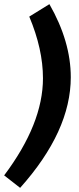

<svg xmlns="http://www.w3.org/2000/svg" viewBox="-62 -772 381 925"><path d="M-42 73Q145 -176 145 -395Q145 -535 79 -692L176 -752Q279 -572 279 -400Q279 -140 35 133Z"/></svg>

Font: Rambla
Style: Bold Italic
Weight: 700
Italic angle: -12°
Designer: Martin Sommaruga
Foundry: Martin Sommaruga
Version: Version 1.001